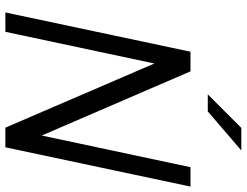

<svg xmlns="http://www.w3.org/2000/svg" viewBox="-122 -798 920 716"><g transform="rotate(90 338.0 -440.0)"><path d="M675.8 -690.4 529.3 0H456.1L216.8 -555.7L98.6 0H26.4L172.9 -690.4H246.1L485.4 -135.7L603.5 -690.4ZM457 -879.9H541L395.5 -754.9H332Z"/></g></svg>

Font: Dinish
Style: Italic
Weight: 400
Italic angle: -12°
Designer: Bert Driehuis
Foundry: Playbeing
Version: Version 3.002; git-62d0f29-release